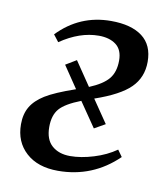

<svg xmlns="http://www.w3.org/2000/svg" viewBox="-62 -522 514 586"><g transform="rotate(10 195.0 -229.5)"><path d="M154.3 -333 204.6 -258.8Q246.1 -275.9 263.7 -297.1Q281.2 -318.4 281.2 -354Q281.2 -387.2 261 -402.6Q240.7 -418 207.5 -418Q148.4 -418 88.4 -377L71.8 -398.4Q139.6 -468.8 236.3 -468.8Q299.3 -468.8 333.5 -442.9Q367.7 -417 367.7 -365.2Q367.7 -316.9 335.4 -284.9Q303.2 -252.9 226.6 -226.6L274.9 -155.8L241.2 -136.7L189 -212.9Q141.1 -194.3 123.8 -174.1Q106.4 -153.8 106.4 -117.7Q106.4 -78.6 127.9 -59.8Q149.4 -41 184.1 -41Q217.8 -41 256.8 -53Q295.9 -64.9 325.7 -85.9L340.3 -65.4Q262.7 9.8 155.3 9.8Q92.8 9.8 56.4 -23.2Q20 -56.2 20 -110.8Q20 -142.6 33.2 -165Q46.4 -187.5 75 -205.3Q103.5 -223.1 167 -245.1L121.1 -313Z"/></g></svg>

Font: Tinos
Style: Italic
Weight: 400
Italic angle: -16.333°
Designer: Steve Matteson
Foundry: Monotype Imaging Inc.
Version: Version 1.32